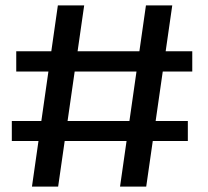

<svg xmlns="http://www.w3.org/2000/svg" viewBox="-20 -695 776 715"><path d="M427 0H524.5L621.5 -675H523.5ZM24 -170H679.5V-244.5H24ZM99 0H196.5L293.5 -675H195.5ZM40.5 -428.5H696V-504H40.5Z"/></svg>

Font: Anybody SemiExpanded Medium
Style: Regular
Weight: 500
Width: 6
Version: Version 1.113;gftools[0.9.25]